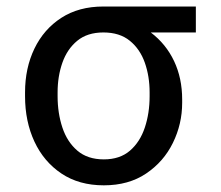

<svg xmlns="http://www.w3.org/2000/svg" viewBox="-20 -548 665 578"><path d="M55.4 -258.5V-269.9Q55.4 -343 83.6 -401.6Q111.9 -460.2 164.6 -494.3Q217.3 -528.4 291.2 -528.4H569.6V-450.3H433.9Q479.8 -415.5 504.1 -364Q528.4 -312.5 528.4 -248.6V-238.6Q528.4 -174.7 500.5 -117.9Q472.7 -61.1 419.9 -25.6Q367.2 9.9 292.6 9.9Q218 9.9 165 -25.6Q111.9 -61.1 83.6 -121.8Q55.4 -182.5 55.4 -258.5ZM153.4 -269.9V-258.5Q153.4 -207.4 167.8 -164.1Q182.2 -120.7 212.9 -94.5Q243.6 -68.2 292.6 -68.2Q340.9 -68.2 371.3 -94.5Q401.6 -120.7 416 -164.1Q430.4 -207.4 430.4 -258.5V-269.9Q430.4 -318.2 416 -359.2Q401.6 -400.2 370.9 -425.2Q340.2 -450.3 291.2 -450.3Q242.9 -450.3 212.5 -425.2Q182.2 -400.2 167.8 -359.2Q153.4 -318.2 153.4 -269.9Z"/></svg>

Font: Interface
Style: Regular
Weight: 400
Designer: Rasmus Andersson
Foundry: rsms
Version: Version 1.8